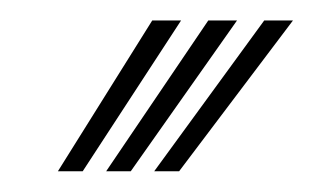

<svg xmlns="http://www.w3.org/2000/svg" viewBox="-20 -810 302 185"><path d="M35.8 -645 126.7 -790.3H154.5L59.7 -645ZM128.6 -645 234.6 -790.3H262.3L152.6 -645ZM82.3 -645 180.7 -790.3H208.4L106 -645Z"/></svg>

Font: Big Shoulders Inline Display SC Thin
Style: Regular
Weight: 100
Designer: Patric King
Foundry: XO Type Co
Version: Version 2.002